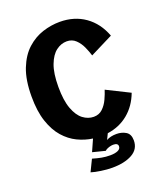

<svg xmlns="http://www.w3.org/2000/svg" viewBox="-162 -815 975 1132"><g transform="rotate(-20 325.0 -249.0)"><path d="M345.5 208.5Q314 208.5 276.2 203Q238.5 197.5 215 190L250.5 117Q280.5 126 306 130.8Q331.5 135.5 358.5 135.5Q389.5 135.5 407.5 127.2Q425.5 119 425.5 102.5Q425.5 82.5 395.5 82.5Q384.5 82.5 368.8 87.2Q353 92 343 101.5L264 81.5L297 7.5Q249 1 203.2 -21Q157.5 -43 121 -84.5Q84.5 -126 62.8 -190.8Q41 -255.5 41 -348Q41 -452 68.2 -521.2Q95.5 -590.5 140.5 -631Q185.5 -671.5 239.2 -688.8Q293 -706 346.5 -706Q438 -706 504.8 -659Q571.5 -612 603.5 -526.5L460 -454.5Q452 -481 438.5 -511Q425 -541 402.5 -562.5Q380 -584 346.5 -584Q311 -584 279.8 -560.5Q248.5 -537 228.8 -485.2Q209 -433.5 209 -348Q209 -262.5 228.5 -210.2Q248 -158 279.2 -134.5Q310.5 -111 346 -111Q379.5 -111 402 -132.5Q424.5 -154 438.2 -184Q452 -214 460 -239.5L603.5 -168Q575.5 -93.5 520.2 -48Q465 -2.5 389.5 8L372 44Q397.5 29.5 435.5 29.5Q468.5 29.5 494 45Q519.5 60.5 519.5 100Q519.5 154.5 471.2 181.5Q423 208.5 345.5 208.5Z"/></g></svg>

Font: Trispace
Style: Bold
Weight: 700
Designer: Tyler Finck
Foundry: Etcetera Type Company
Version: Version 1.210; ttfautohint (v1.8.3)